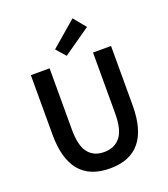

<svg xmlns="http://www.w3.org/2000/svg" viewBox="-159 -992 972 1114"><g transform="rotate(-20 327.5 -434.5)"><path d="M80.1 -287.1V-653.8H195.8V-277.8Q195.8 -176.3 230.2 -132.6Q264.6 -88.9 328.1 -88.9Q392.6 -88.9 428.2 -132.8Q463.9 -176.8 463.9 -277.8V-653.8H575.2V-287.1Q575.2 12.2 328.1 12.2Q80.1 12.2 80.1 -287.1ZM263.2 -746.1 419.9 -880.9 481.9 -805.2 314 -688Z"/></g></svg>

Font: Source Sans Pro Semibold
Style: Regular
Weight: 600
Designer: Paul D. Hunt
Foundry: Adobe Systems Incorporated
Version: Version 2.020;PS 2.0;hotconv 1.0.86;makeotf.lib2.5.63406